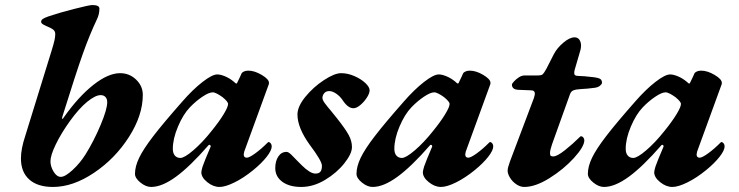

<svg xmlns="http://www.w3.org/2000/svg" viewBox="-20 -727 2930 761"><path d="M63 -99Q63 -137 80 -188L186 -531Q193 -554 196 -567.5Q199 -581 199 -592Q199 -603 191 -609.5Q183 -616 163 -624Q152 -629 147.5 -632.5Q143 -636 143 -640Q143 -647 149 -651.5Q155 -656 172 -662Q213 -676 273.5 -691.5Q334 -707 346 -707Q374 -707 374 -693Q374 -670 364 -650Q335 -589 308 -513Q281 -437 227 -264Q226 -261 226 -258.5Q226 -256 227 -256Q230 -256 233 -262Q291 -344 350 -390.5Q409 -437 456 -437Q493 -437 519.5 -411.5Q546 -386 546 -351Q546 -270 491 -184Q436 -98 352.5 -42Q269 14 190 14Q129 14 96 -15.5Q63 -45 63 -99ZM319 -115Q352 -168 378.5 -231Q405 -294 405 -322Q405 -335 398 -342.5Q391 -350 379 -350Q358 -350 325.5 -323.5Q293 -297 257 -247Q222 -198 201 -154.5Q180 -111 180 -88Q180 -67 192.5 -46.5Q205 -26 221 -26Q238 -26 267.5 -53Q297 -80 319 -115Z M515 -38Q515 -67 531.5 -101.5Q548 -136 588 -188Q628 -240 703 -325Q744 -372 782.5 -402Q821 -432 841 -432Q854 -432 872 -424.5Q890 -417 907 -403Q914 -396 916 -396H917Q919 -396 920 -398.5Q921 -401 922 -403Q933 -425 937 -435Q939 -440 946.5 -443.5Q954 -447 964 -447Q989 -447 1017.5 -430Q1046 -413 1046 -399Q1046 -393 1045 -392L948 -126Q946 -118 946 -115Q946 -102 958 -102Q968 -102 991.5 -119Q1015 -136 1040 -161Q1043 -164 1044 -164Q1049 -164 1053 -159Q1057 -154 1057 -147Q1057 -131 1037 -105.5Q1017 -80 984 -53Q946 -22 909.5 -4Q873 14 850 14Q825 14 801.5 -5Q778 -24 778 -44Q778 -50 783 -67Q791 -90 815 -146V-148Q815 -151 812 -152.5Q809 -154 807 -152Q733 -67 677.5 -26.5Q622 14 579 14Q558 14 536.5 -3.5Q515 -21 515 -38ZM817 -206Q848 -244 866 -273.5Q884 -303 884 -315Q884 -324 862 -342Q851 -350 840.5 -355.5Q830 -361 823 -361Q808 -361 782 -343.5Q756 -326 733 -302Q706 -274 685.5 -225.5Q665 -177 665 -137Q665 -120 673 -110.5Q681 -101 695 -101Q711 -101 746.5 -131.5Q782 -162 817 -206Z M1071 -61Q1071 -88 1083 -106.5Q1095 -125 1116 -125Q1123 -125 1134.5 -114Q1146 -103 1158 -90Q1162 -86 1176.5 -71.5Q1191 -57 1205 -48Q1219 -39 1230 -39Q1244 -39 1250 -46.5Q1256 -54 1256 -70Q1256 -89 1207 -154Q1159 -221 1159 -273Q1159 -305 1190.5 -343.5Q1222 -382 1264 -409.5Q1306 -437 1332 -437Q1358 -437 1384.5 -425.5Q1411 -414 1428 -398Q1445 -382 1445 -369Q1445 -357 1434 -340Q1423 -323 1408 -310.5Q1393 -298 1381 -298Q1359 -298 1338 -330Q1328 -345 1313 -355.5Q1298 -366 1285 -366Q1272 -366 1265 -357.5Q1258 -349 1258 -339Q1258 -331 1267 -318.5Q1276 -306 1294 -285L1315 -259Q1349 -216 1362 -192Q1375 -168 1375 -144Q1375 -118 1345 -80Q1315 -42 1268.5 -14Q1222 14 1174 14Q1127 14 1099 -6.5Q1071 -27 1071 -61Z M1393 -38Q1393 -67 1409.5 -101.5Q1426 -136 1466 -188Q1506 -240 1581 -325Q1622 -372 1660.5 -402Q1699 -432 1719 -432Q1732 -432 1750 -424.5Q1768 -417 1785 -403Q1792 -396 1794 -396H1795Q1797 -396 1798 -398.5Q1799 -401 1800 -403Q1811 -425 1815 -435Q1817 -440 1824.5 -443.5Q1832 -447 1842 -447Q1867 -447 1895.5 -430Q1924 -413 1924 -399Q1924 -393 1923 -392L1826 -126Q1824 -118 1824 -115Q1824 -102 1836 -102Q1846 -102 1869.5 -119Q1893 -136 1918 -161Q1921 -164 1922 -164Q1927 -164 1931 -159Q1935 -154 1935 -147Q1935 -131 1915 -105.5Q1895 -80 1862 -53Q1824 -22 1787.5 -4Q1751 14 1728 14Q1703 14 1679.5 -5Q1656 -24 1656 -44Q1656 -50 1661 -67Q1669 -90 1693 -146V-148Q1693 -151 1690 -152.5Q1687 -154 1685 -152Q1611 -67 1555.5 -26.5Q1500 14 1457 14Q1436 14 1414.5 -3.5Q1393 -21 1393 -38ZM1695 -206Q1726 -244 1744 -273.5Q1762 -303 1762 -315Q1762 -324 1740 -342Q1729 -350 1718.5 -355.5Q1708 -361 1701 -361Q1686 -361 1660 -343.5Q1634 -326 1611 -302Q1584 -274 1563.5 -225.5Q1543 -177 1543 -137Q1543 -120 1551 -110.5Q1559 -101 1573 -101Q1589 -101 1624.5 -131.5Q1660 -162 1695 -206Z M1992 -51Q1992 -62 2002 -89L2096 -338Q2100 -352 2100 -355Q2100 -369 2085 -369L2035 -371Q2009 -372 2009 -392Q2009 -395 2017 -404Q2025 -413 2036.5 -420.5Q2048 -428 2060 -428H2111Q2126 -428 2131 -432.5Q2136 -437 2146 -455L2175 -512Q2188 -537 2213 -558Q2238 -579 2257 -579Q2270 -579 2276.5 -569.5Q2283 -560 2283 -546Q2283 -540 2281 -530L2258 -451Q2256 -445 2256 -437Q2256 -431 2260 -428.5Q2264 -426 2273 -426Q2291 -426 2333 -421Q2355 -418 2360.5 -413Q2366 -408 2366 -399Q2366 -394 2358.5 -387.5Q2351 -381 2337 -379Q2307 -375 2283 -374Q2263 -373 2253 -369Q2243 -365 2239 -353L2168 -155Q2160 -132 2160 -120Q2160 -111 2163.5 -109Q2167 -107 2173 -107Q2188 -107 2219.5 -132Q2251 -157 2278 -184Q2281 -187 2282 -187Q2288 -187 2292 -182Q2296 -177 2296 -171Q2296 -146 2255 -101Q2214 -56 2158 -21Q2102 14 2058 14Q2042 14 2026.5 3.5Q2011 -7 2001.5 -22.5Q1992 -38 1992 -51Z M2310 -38Q2310 -67 2326.5 -101.5Q2343 -136 2383 -188Q2423 -240 2498 -325Q2539 -372 2577.5 -402Q2616 -432 2636 -432Q2649 -432 2667 -424.5Q2685 -417 2702 -403Q2709 -396 2711 -396H2712Q2714 -396 2715 -398.5Q2716 -401 2717 -403Q2728 -425 2732 -435Q2734 -440 2741.5 -443.5Q2749 -447 2759 -447Q2784 -447 2812.5 -430Q2841 -413 2841 -399Q2841 -393 2840 -392L2743 -126Q2741 -118 2741 -115Q2741 -102 2753 -102Q2763 -102 2786.5 -119Q2810 -136 2835 -161Q2838 -164 2839 -164Q2844 -164 2848 -159Q2852 -154 2852 -147Q2852 -131 2832 -105.5Q2812 -80 2779 -53Q2741 -22 2704.5 -4Q2668 14 2645 14Q2620 14 2596.5 -5Q2573 -24 2573 -44Q2573 -50 2578 -67Q2586 -90 2610 -146V-148Q2610 -151 2607 -152.5Q2604 -154 2602 -152Q2528 -67 2472.5 -26.5Q2417 14 2374 14Q2353 14 2331.5 -3.5Q2310 -21 2310 -38ZM2612 -206Q2643 -244 2661 -273.5Q2679 -303 2679 -315Q2679 -324 2657 -342Q2646 -350 2635.5 -355.5Q2625 -361 2618 -361Q2603 -361 2577 -343.5Q2551 -326 2528 -302Q2501 -274 2480.5 -225.5Q2460 -177 2460 -137Q2460 -120 2468 -110.5Q2476 -101 2490 -101Q2506 -101 2541.5 -131.5Q2577 -162 2612 -206Z"/></svg>

Font: EB Garamond ExtraBold
Style: Italic
Weight: 800
Italic angle: -17.2°
Designer: Georg Duffner and Octavio Pardo
Foundry: Georg Duffner
Version: Version 1.000